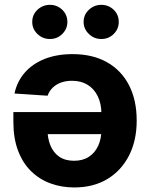

<svg xmlns="http://www.w3.org/2000/svg" viewBox="-20 -785 636 811"><path d="M286.7 -556.4Q371.1 -556.4 431.7 -522.3Q492.4 -488.2 524.9 -425.2Q557.4 -362.2 557.4 -275.6Q557.4 -191.5 525 -127.9Q492.5 -64.3 433.4 -28.7Q374.3 6.8 293.9 6.8Q239.7 6.8 192.9 -10.4Q146.1 -27.6 110.9 -62.2Q75.8 -96.7 56.2 -148.8Q36.5 -200.9 36.5 -270.3V-311.7H497.3V-218.4H109.8L180.3 -242.8Q180.3 -201.3 193 -170.5Q205.7 -139.7 230.7 -122.8Q255.7 -105.9 292.8 -105.9Q329.9 -105.9 355.7 -122.9Q381.4 -139.9 394.9 -169.6Q408.4 -199.3 408.4 -236.9V-302.9Q408.4 -347.1 392.9 -378.6Q377.4 -410.2 349.7 -427Q321.9 -443.8 284.4 -443.8Q259.3 -443.8 238.7 -436.6Q218.2 -429.4 203.4 -415.5Q188.7 -401.6 180.9 -380.7L41.2 -390Q51.9 -440.4 84.3 -477.9Q116.8 -515.3 168.2 -535.9Q219.5 -556.4 286.7 -556.4ZM191 -620.3Q160.1 -620.1 138 -641.6Q116 -663 116.2 -692.2Q116 -722.8 138 -743.6Q160.1 -764.4 191 -764.6Q221.6 -764.4 243.1 -743.6Q264.6 -722.8 264.6 -692.2Q264.6 -663 243.1 -641.6Q221.6 -620.1 191 -620.3ZM408 -620.3Q377.3 -620.1 355.3 -641.6Q333.2 -663 333.2 -692.2Q333.2 -722.8 355.3 -743.6Q377.3 -764.4 408 -764.6Q438.9 -764.4 460.4 -743.6Q481.8 -722.8 481.6 -692.2Q481.8 -663 460.4 -641.6Q438.9 -620.1 408 -620.3Z"/></svg>

Font: Inter V
Style: 
Weight: 400
Designer: Rasmus Andersson
Foundry: rsms
Version: Version 4.000;git-a3f224843